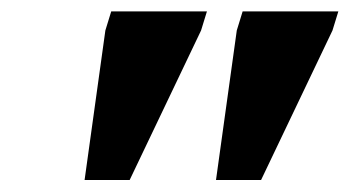

<svg xmlns="http://www.w3.org/2000/svg" viewBox="-20 -702 598 328"><path d="M124.5 -394.5 160 -650 170 -682.5H333.5L323.5 -650L201.5 -394.5ZM349 -394.5 384.5 -650 394.5 -682.5H558L548 -650L426 -394.5Z"/></svg>

Font: Newsreader ExtraBold
Style: Italic
Weight: 800
Italic angle: -17°
Designer: Hugues Gentile
Foundry: Production Type
Version: Version 1.003